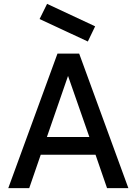

<svg xmlns="http://www.w3.org/2000/svg" viewBox="-20 -979 711 999"><path d="M648 0H537L477 -174H192L132 0H23L279 -700H392ZM445 -266 334 -584 224 -266ZM186 -880 225 -959 475 -842 437 -763Z"/></svg>

Font: NT Somic Medium
Style: Regular
Weight: 500
Designer: Ravid Balaliev — lead type designer, mastering
Michael Voronin — secret advisor, marketing
Ivan Kovalenko — best boy
Foundry: NT Type
Version: Version 0.7